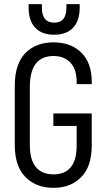

<svg xmlns="http://www.w3.org/2000/svg" viewBox="-20 -905 518 933"><path d="M51.8 -201.2V-489.3Q51.8 -593.8 103.5 -647.5Q155.3 -699.2 240.2 -699.2Q324.2 -699.2 375 -649.4Q425.8 -599.6 425.8 -507.8V-496.1H352.5V-507.8Q352.5 -567.4 322.3 -600.6Q292 -632.8 240.2 -632.8Q125 -632.8 125 -482.4V-200.2Q125 -58.6 240.2 -57.6Q294.9 -57.6 324.2 -92.8Q352.5 -127 352.5 -197.3V-293H239.3V-353.5H425.8V-200.2Q425.8 -95.7 375 -44.9Q324.2 7.8 240.2 7.8Q155.3 7.8 103.5 -44.9Q51.8 -96.7 51.8 -201.2ZM243.2 -736.3Q182.6 -736.3 150.9 -770.5Q119.1 -804.7 119.1 -867.2V-884.8H183.6V-867.2Q183.6 -794.9 243.2 -794.9Q302.7 -794.9 302.7 -867.2V-884.8H367.2V-867.2Q367.2 -804.7 335.4 -770.5Q303.7 -736.3 243.2 -736.3Z"/></svg>

Font: Dinish Condensed
Style: Regular
Weight: 400
Width: 3
Designer: Bert Driehuis
Foundry: Playbeing
Version: Version 3.006; git-39231f3c-release